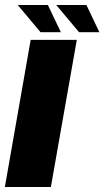

<svg xmlns="http://www.w3.org/2000/svg" viewBox="-42 -750 419 770"><path d="M-22.5 0 81 -590H266L162 0ZM275 -621 183.5 -730H304.5L356.5 -621ZM120.5 -621 29 -730H150L202 -621Z"/></svg>

Font: Anybody ExtraBold
Style: Italic
Weight: 800
Italic angle: -10°
Designer: Tyler Finck
Foundry: Etcetera Type Company
Version: Version 1.010; ttfautohint (v1.8.3) -l 8 -r 50 -G 200 -x 14 